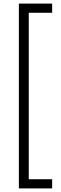

<svg xmlns="http://www.w3.org/2000/svg" viewBox="-20 -888 342 1068"><path d="M85 -868H270V-817H140V109H270V160H85Z"/></svg>

Font: Encode Sans Narrow
Style: Light
Weight: 300
Designer: Pablo Impallari, Andres Torresi
Foundry: Pablo Impallari, Andres Torresi
Version: Version 1.000; ttfautohint (v1.00) -l 8 -r 50 -G 200 -x 14 -